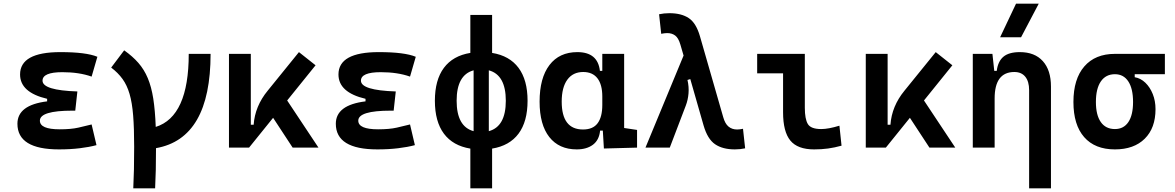

<svg xmlns="http://www.w3.org/2000/svg" viewBox="-20 -815 6485 1060"><path d="M305.7 9.8Q76.2 9.8 76.2 -131.8Q76.2 -235.4 240.2 -255.4V-269.5Q90.8 -304.7 90.8 -403.8Q90.8 -527.3 313.5 -527.3Q455.6 -527.3 517.6 -501.5L485.8 -392.1Q417 -416.5 324.2 -416.5Q214.8 -416.5 214.8 -369.6Q214.8 -316.4 407.2 -310.1L395.5 -204.1H379.9Q200.2 -204.1 200.2 -148.9Q200.2 -101.1 309.6 -101.1Q372.1 -101.1 412.8 -110.4Q453.6 -119.6 485.8 -127.9L512.7 -13.7Q472.7 -2.9 420.4 3.4Q368.2 9.8 305.7 9.8Z M715.8 224.6Q718.3 176.8 719.5 119.4Q720.7 62 720.7 -4.9Q720.7 -106.9 715.1 -177.5Q709.5 -248 695.3 -296.4Q681.2 -344.7 656.5 -378.9Q631.8 -413.1 593.8 -441.9L665.5 -537.1Q711.9 -504.4 743.9 -467.8Q775.9 -431.2 795.9 -383.5Q815.9 -335.9 826.2 -270.5Q836.4 -205.1 839.8 -114.3Q1022 -171.4 1022 -517.6H1142.6Q1142.6 -49.8 841.3 2.9Q841.3 67.4 840.1 122.8Q838.9 178.2 836.4 224.6Z M1244.1 0V-517.6H1364.7V-126.5H1380.4Q1387.7 -229 1458 -314.5L1630.4 -527.3L1722.2 -454.6L1565.4 -260.3L1738.3 0H1595.7L1487.8 -164.6L1355 0Z M2063.5 9.8Q1834 9.8 1834 -131.8Q1834 -235.4 1998 -255.4V-269.5Q1848.6 -304.7 1848.6 -403.8Q1848.6 -527.3 2071.3 -527.3Q2213.4 -527.3 2275.4 -501.5L2243.7 -392.1Q2174.8 -416.5 2082 -416.5Q1972.7 -416.5 1972.7 -369.6Q1972.7 -316.4 2165 -310.1L2153.3 -204.1H2137.7Q1958 -204.1 1958 -148.9Q1958 -101.1 2067.4 -101.1Q2129.9 -101.1 2170.7 -110.4Q2211.4 -119.6 2243.7 -127.9L2270.5 -13.7Q2230.5 -2.9 2178.2 3.4Q2126 9.8 2063.5 9.8Z M2576.7 224.6V5.4Q2480.5 -10.3 2430.7 -77.1Q2380.9 -144 2380.9 -258.8Q2380.9 -373.5 2430.7 -440.4Q2480.5 -507.3 2576.7 -522.9V-732.4H2696.8V-522.9Q2793 -507.3 2842.8 -440.4Q2892.6 -373.5 2892.6 -258.8Q2892.6 -144 2842.8 -77.1Q2793 -10.3 2696.8 5.4V224.6ZM2594.7 -90.8V-426.8Q2501 -401.4 2501 -258.8Q2501 -116.2 2594.7 -90.8ZM2678.7 -426.8V-90.8Q2772.5 -116.2 2772.5 -258.8Q2772.5 -401.4 2678.7 -426.8Z M3164.1 9.8Q3066.4 9.8 3012.7 -58.3Q2959 -126.5 2959 -253.9Q2959 -384.3 3013.4 -455.8Q3067.9 -527.3 3167.5 -527.3Q3280.3 -527.3 3292 -423.8H3305.2V-517.6H3425.8V-108.4L3497.1 -97.7V0L3314 4.9L3308.1 -93.8H3293Q3288.1 -42 3253.7 -16.1Q3219.2 9.8 3164.1 9.8ZM3305.2 -235.4V-282.2Q3305.2 -348.1 3278.3 -382.8Q3251.5 -417.5 3199.7 -417.5Q3143.1 -417.5 3112.1 -375Q3081.1 -332.5 3081.1 -253.9Q3081.1 -100.1 3198.7 -100.1Q3253.9 -100.1 3279.5 -134.8Q3305.2 -169.4 3305.2 -235.4Z M4037.1 9.8Q3969.7 9.8 3928 -18.6Q3886.2 -46.9 3864.3 -122.6L3791 -378.4L3775.4 -373.5Q3784.2 -335.4 3781.2 -299.6Q3778.3 -263.7 3766.1 -231.9L3677.7 0H3543.5L3753.9 -508.3L3736.3 -568.8Q3725.6 -605.5 3707.5 -618.9Q3689.5 -632.3 3663.6 -632.3Q3649.4 -632.3 3630.4 -628.4L3618.7 -736.3Q3646 -742.2 3675.8 -742.2Q3741.7 -742.2 3782.5 -715.1Q3823.2 -688 3844.2 -615.2L3972.7 -168.5Q3982.9 -131.8 4002.2 -116Q4021.5 -100.1 4049.3 -100.1Q4064 -100.1 4082 -104L4093.8 3.9Q4066.9 9.8 4037.1 9.8Z M4474.6 9.8Q4383.3 9.8 4343.3 -39.1Q4303.2 -87.9 4303.2 -195.3V-410.2H4160.2V-517.6H4423.3V-219.7Q4423.3 -158.2 4439.9 -130.4Q4456.5 -102.5 4513.7 -102.5Q4553.7 -102.5 4614.3 -121.1L4626 -10.7Q4587.4 0 4551.5 4.9Q4515.6 9.8 4474.6 9.8Z M4759.8 0V-517.6H4880.4V-126.5H4896Q4903.3 -229 4973.6 -314.5L5146 -527.3L5237.8 -454.6L5081.1 -260.3L5253.9 0H5111.3L5003.4 -164.6L4870.6 0Z M5661.6 224.6V-317.4Q5661.6 -365.2 5640.4 -391.4Q5619.1 -417.5 5580.1 -417.5Q5471.2 -417.5 5471.2 -271.5V0H5350.6V-517.6H5459L5469.2 -423.8H5482.9Q5489.3 -476.1 5519.5 -501.7Q5549.8 -527.3 5610.4 -527.3Q5692.4 -527.3 5737.3 -477.5Q5782.2 -427.7 5782.2 -336.9V224.6ZM5501.5 -609.4 5589.4 -794.9H5714.8L5617.2 -609.4Z M6135.3 9.8Q6024.9 9.8 5965.6 -57.9Q5906.2 -125.5 5906.2 -252Q5906.2 -378.9 5966.3 -448.2Q6026.4 -517.6 6135.3 -517.6H6411.1V-405.3H6244.6V-388.7Q6277.3 -383.3 6303.2 -358.4Q6329.1 -333.5 6344.2 -295.7Q6359.4 -257.8 6359.4 -212.4Q6359.4 -107.9 6299.8 -49.1Q6240.2 9.8 6135.3 9.8ZM6135.3 -102.5Q6183.6 -102.5 6209.5 -141.1Q6235.4 -179.7 6235.4 -252Q6235.4 -325.7 6209.2 -365.5Q6183.1 -405.3 6135.3 -405.3Q6085 -405.3 6057.6 -365.5Q6030.3 -325.7 6030.3 -252Q6030.3 -179.7 6057.4 -141.1Q6084.5 -102.5 6135.3 -102.5Z"/></svg>

Font: Cascadia Mono NF SemiBold
Style: Regular
Weight: 600
Monospace: yes
Designer: Aaron Bell
Foundry: Saja Typeworks
Version: Version 2404.023; ttfautohint (v1.8.4)